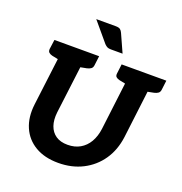

<svg xmlns="http://www.w3.org/2000/svg" viewBox="-163 -1086 1170 1235"><g transform="rotate(20 422.0 -468.5)"><path d="M370 8Q277 8 212.5 -30Q148 -68 118.5 -136Q89 -204 100 -294L154 -727H308L254 -295Q248 -242 261.5 -203.5Q275 -165 306.5 -143.5Q338 -122 387 -122Q436 -122 472.5 -143Q509 -164 531.5 -202.5Q554 -241 561 -294L614 -727H768L715 -294Q703 -202 656.5 -134.5Q610 -67 536.5 -29.5Q463 8 370 8ZM176 -727 148 -617 99 -627Q84 -631 76 -638.5Q68 -646 69 -662L78 -727ZM384 -727 376 -662Q374 -646 364 -638.5Q354 -631 337 -627L285 -617L286 -727ZM636 -727 609 -617 560 -627Q544 -631 536 -638.5Q528 -646 530 -662L538 -727ZM844 -727 836 -662Q834 -646 824 -638.5Q814 -631 797 -627L746 -617V-727ZM285 -945H418Q440 -945 449.5 -937.5Q459 -930 465 -916L520 -794H440Q424 -794 415 -798.5Q406 -803 396 -813Z"/></g></svg>

Font: Aleo ExtraBold
Style: Italic
Weight: 800
Italic angle: -7°
Designer: Alessio Laiso
Foundry: Alessio Laiso
Version: Version 2.001;gftools[0.9.29]